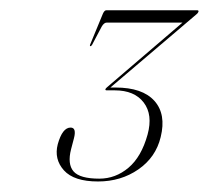

<svg xmlns="http://www.w3.org/2000/svg" viewBox="-20 -720 407 374"><path d="M293 -453Q283.5 -413.5 249.5 -390Q215.5 -366.5 171 -366.5Q124 -366.5 104.5 -388.2Q85 -410 92.5 -439Q101.5 -471.5 117.5 -471.5Q129.5 -471.5 124 -450.5L118.5 -429.5Q111 -400.5 123.2 -386.2Q135.5 -372 173.5 -372Q205 -372 230.2 -393.2Q255.5 -414.5 267.5 -458Q278 -496.5 260 -520.2Q242 -544 203.5 -544H188Q184.5 -544 185.5 -546.5Q185.5 -547.5 189 -550.5L335.5 -676H188Q182.5 -676 178 -668L159 -632Q157 -630 156 -630Q154.5 -630 155.5 -633L180.5 -693.5Q183.5 -700 187 -700H364Q367.5 -700 366.5 -697Q366 -696.5 365.5 -695.2Q365 -694 362.5 -692L195 -549.5H205Q257.5 -549.5 280.8 -523.5Q304 -497.5 293 -453Z"/></svg>

Font: Fraunces 144pt Thin
Style: Italic
Weight: 100
Italic angle: -16°
Version: Version 1.000;[b76b70a41]